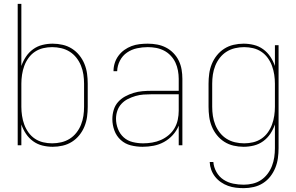

<svg xmlns="http://www.w3.org/2000/svg" viewBox="-20 -755 1540 998"><path d="M254 8Q227 8 200.5 1.5Q174 -5 152 -21Q130 -37 115 -59.5Q100 -82 91 -108V0H72V-735H91V-412Q100 -438 115 -460.5Q130 -483 152 -499Q174 -515 200.5 -521.5Q227 -528 254 -528Q280 -528 306 -522Q332 -516 354 -502Q376 -488 392.5 -467.5Q409 -447 419 -422.5Q429 -398 432.5 -372Q436 -346 436 -320V-200Q436 -174 432.5 -148Q429 -122 419 -97.5Q409 -73 392.5 -52.5Q376 -32 354 -18Q332 -4 306 2Q280 8 254 8ZM251 -10Q275 -10 298.5 -15.5Q322 -21 342 -33.5Q362 -46 377 -65Q392 -84 401 -106.5Q410 -129 413.5 -152.5Q417 -176 417 -200V-320Q417 -344 413.5 -367.5Q410 -391 401 -413.5Q392 -436 377 -455Q362 -474 342 -486.5Q322 -499 298.5 -504.5Q275 -510 251 -510Q227 -510 204 -504.5Q181 -499 161.5 -486Q142 -473 128 -453.5Q114 -434 106 -412Q98 -390 94.5 -366.5Q91 -343 91 -320V-200Q91 -177 94.5 -153.5Q98 -130 106 -108Q114 -86 128 -66.5Q142 -47 161.5 -34Q181 -21 204 -15.5Q227 -10 251 -10Z M721 8Q690 8 660 0.5Q630 -7 607.5 -27.5Q585 -48 574.5 -77Q564 -106 564 -136Q564 -160 571 -183.5Q578 -207 593.5 -224.5Q609 -242 630 -253.5Q651 -265 674 -272Q697 -279 720.5 -281Q744 -283 768 -283H909V-345Q909 -366 905 -388Q901 -410 892 -429.5Q883 -449 867.5 -465.5Q852 -482 832.5 -492Q813 -502 791.5 -506Q770 -510 748 -510Q720 -510 692 -504Q664 -498 640.5 -482Q617 -466 603.5 -440Q590 -414 589 -385H570Q570 -407 576.5 -427.5Q583 -448 596 -465.5Q609 -483 626.5 -495.5Q644 -508 664 -515.5Q684 -523 705.5 -525.5Q727 -528 748 -528Q773 -528 797 -523.5Q821 -519 842.5 -508Q864 -497 881.5 -479Q899 -461 909.5 -439Q920 -417 924 -393Q928 -369 928 -345V0H909V-102Q898 -75 878 -53Q858 -31 832.5 -17Q807 -3 778.5 2.5Q750 8 721 8ZM724 -10Q747 -10 771 -14Q795 -18 816.5 -27.5Q838 -37 856.5 -52.5Q875 -68 887 -88.5Q899 -109 904 -132.5Q909 -156 909 -180V-265H768Q747 -265 726 -263.5Q705 -262 684.5 -256Q664 -250 645 -240.5Q626 -231 611.5 -215.5Q597 -200 590 -179.5Q583 -159 583 -138Q583 -111 593 -85Q603 -59 623 -41Q643 -23 670 -16.5Q697 -10 724 -10Z M1247 223Q1226 223 1205.5 220.5Q1185 218 1165.5 211Q1146 204 1128.5 192Q1111 180 1098 163.5Q1085 147 1078 127.5Q1071 108 1070 87H1089Q1091 114 1105 139Q1119 164 1142 179Q1165 194 1192 199.5Q1219 205 1247 205Q1270 205 1293.5 199.5Q1317 194 1336.5 181Q1356 168 1370.5 149Q1385 130 1393.5 108Q1402 86 1405.5 62.5Q1409 39 1409 15V-108Q1400 -82 1385 -59.5Q1370 -37 1348 -21Q1326 -5 1299.5 1.5Q1273 8 1246 8Q1220 8 1194 2Q1168 -4 1146 -18Q1124 -32 1107.5 -52.5Q1091 -73 1081 -97.5Q1071 -122 1067.5 -148Q1064 -174 1064 -200V-320Q1064 -346 1067.5 -372Q1071 -398 1081 -422.5Q1091 -447 1107.5 -467.5Q1124 -488 1146 -502Q1168 -516 1194 -522Q1220 -528 1246 -528Q1273 -528 1299.5 -521.5Q1326 -515 1348 -499Q1370 -483 1385 -460.5Q1400 -438 1409 -412V-520H1428V15Q1428 41 1424.5 67Q1421 93 1411 117.5Q1401 142 1385 162.5Q1369 183 1347 197Q1325 211 1299 217Q1273 223 1247 223ZM1249 -10Q1273 -10 1296 -15.5Q1319 -21 1338.5 -34Q1358 -47 1372 -66.5Q1386 -86 1394 -108Q1402 -130 1405.5 -153.5Q1409 -177 1409 -200V-320Q1409 -343 1405.5 -366.5Q1402 -390 1394 -412Q1386 -434 1372 -453.5Q1358 -473 1338.5 -486Q1319 -499 1296 -504.5Q1273 -510 1249 -510Q1225 -510 1201.5 -504.5Q1178 -499 1158 -486.5Q1138 -474 1123 -455Q1108 -436 1099 -413.5Q1090 -391 1086.5 -367.5Q1083 -344 1083 -320V-200Q1083 -176 1086.5 -152.5Q1090 -129 1099 -106.5Q1108 -84 1123 -65Q1138 -46 1158 -33.5Q1178 -21 1201.5 -15.5Q1225 -10 1249 -10Z"/></svg>

Font: Iosevka Curly Thin
Style: Regular
Weight: 100
Monospace: yes
Designer: Belleve Invis
Foundry: Belleve Invis
Version: Version 22.1.2; ttfautohint (v1.8.4)